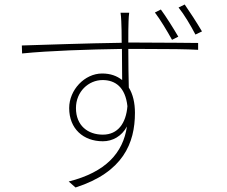

<svg xmlns="http://www.w3.org/2000/svg" viewBox="-20 -789 996 844"><path d="M867.9 -650.9C844.8 -690 812.9 -739.3 791.9 -769.2L764.9 -756C789.1 -726.2 818.2 -677.2 839.1 -637.1ZM763.8 -627.8C742.9 -663.7 709.2 -717.3 687.1 -747.2L660.9 -734C683.9 -704.2 715.2 -652 736.2 -614ZM432.2 -197.1C366.1 -197.1 313.9 -236.9 313.9 -313.9C313.9 -386 369 -437.1 431.1 -437.1C487.2 -437.1 531.2 -405.2 540.1 -322.1C534.1 -247.2 498.2 -197.1 432.2 -197.1ZM544 -601.9C544 -641 544 -675.1 545.1 -696C545.1 -704.9 546.9 -728 547.9 -733H509.9C511 -726.9 513.1 -706 513.1 -696C514.2 -676.8 514.9 -641 514.9 -600.9C356.9 -598.7 176.1 -592 76 -589.1L77.1 -554C197.1 -566.1 371.8 -571.7 516 -573.9C516 -519.9 517 -465.2 517 -437.1C494 -455.3 465.9 -465.9 429 -465.9C351.9 -465.9 284.1 -393.8 284.1 -313.9C284.1 -223 346.2 -168 432.2 -168C475.1 -168 514.9 -190 538 -233C521 -116.1 443.9 -32 282 8.9L312.1 35.2C521.3 -32 573.2 -159.8 573.2 -293C573.2 -337 564.3 -375 546.2 -404.1C545.1 -448.2 544 -512.8 544 -573.9H590.9C728 -573.9 802.9 -572.8 850.9 -570V-600.1C813.9 -600.1 723.7 -601.9 589.8 -601.9Z"/></svg>

Font: Karasuma Gothic
Style: Thin
Weight: 200
Designer: Rasmus Andersson / Ryoko Ishizuka
Foundry: rsms
Version: Version 1.00